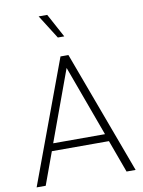

<svg xmlns="http://www.w3.org/2000/svg" viewBox="-105 -1074 855 1146"><g transform="rotate(-10 322.0 -501.5)"><path d="M22 0H77L149 -197H495L567 0H622L346 -745H298ZM165 -242 322 -671 479 -242ZM302 -859H341L263 -1003H211Z"/></g></svg>

Font: Plus Jakarta Sans ExtraLight
Style: Regular
Weight: 200
Designer: Gumpita Rahayu
Foundry: Tokotype
Version: Version 2.004; ttfautohint (v1.8.3)